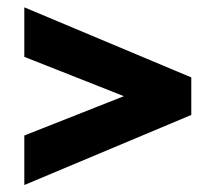

<svg xmlns="http://www.w3.org/2000/svg" viewBox="-20 -604 603 537"><path d="M48 -445V-583.5L515 -387.5V-282.5L48 -86.5V-225L402.5 -365V-305Z"/></svg>

Font: Outfit Thin
Style: Regular
Weight: 100
Designer: Rodrigo Fuenzalida
Foundry: fragTYPE
Version: Version 1.100;gftools[0.9.27]